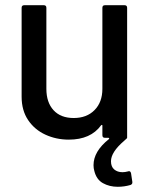

<svg xmlns="http://www.w3.org/2000/svg" viewBox="-20 -529 589 737"><path d="M475 128Q481 128 483 136L488 169V172Q488 178 481 181Q457 188 432 188Q400 188 375 174Q350 160 342 127Q339 117 339 105Q339 52 398 5Q400 4 399 2Q398 0 396 0H383Q373 0 373 -10V-47Q373 -49 371.5 -49.5Q370 -50 368 -48Q328 7 244 7Q196 7 154.5 -12Q113 -31 88 -68Q63 -105 63 -158V-499Q63 -509 73 -509H148Q158 -509 158 -499V-188Q158 -136 185.5 -106Q213 -76 263 -76Q313 -76 343 -106.5Q373 -137 373 -188V-499Q373 -509 383 -509H458Q468 -509 468 -499V-3Q468 -2 468 -0.5Q468 1 467 2L456 12Q406 55 406 90Q406 111 418.5 121.5Q431 132 450 132Q460 132 471 129Z"/></svg>

Font: BarlowMedium
Style: Regular
Weight: 500
Designer: Jeremy Tribby
Foundry: Tribby Type
Version: Version 1.422